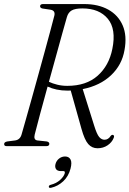

<svg xmlns="http://www.w3.org/2000/svg" viewBox="-22 -720 638 946"><path d="M538 -40Q529.5 -18.5 508 -4Q486.5 10.5 458.5 10.5Q431 10.5 412.8 -10.2Q394.5 -31 379.5 -85L326.5 -274Q319 -274 311 -273.5Q282 -273.5 257.2 -278.8Q232.5 -284 212.5 -293.5Q192 -219.5 174.8 -155.5Q157.5 -91.5 149 -57Q142.5 -31 162 -28L209 -23Q221 -20 221 -11.5Q221 0 206.5 0H10.5Q-2 0 -1.5 -10.5Q-1.5 -20 13.5 -23L52.5 -28Q76.5 -31.5 84 -56.5Q92 -84.5 105.2 -130.8Q118.5 -177 134.2 -234Q150 -291 166.8 -351.5Q183.5 -412 199 -468.5Q214.5 -525 226.8 -571Q239 -617 246 -644Q251 -667.5 228 -672L187.5 -678Q175.5 -680.5 175.5 -689.5Q176 -700 190 -700H393Q462 -700 511.2 -672.8Q560.5 -645.5 582.5 -594.8Q604.5 -544 591.5 -473.5Q579 -400 525 -349Q471 -298 385.5 -281L442 -101Q455 -59 466.5 -45.2Q478 -31.5 493 -31.5Q511.5 -31.5 523.5 -50.5Q529.5 -57.5 535.5 -55Q543 -51.5 538 -40ZM307.5 -635.5Q299 -606.5 285 -555.8Q271 -505 253.8 -442.8Q236.5 -380.5 219 -317Q237 -308.5 260 -302.8Q283 -297 309.5 -297Q403 -297 459 -346.8Q515 -396.5 531.5 -479Q551.5 -576.5 509.2 -627.5Q467 -678.5 384 -678.5Q348 -678.5 331 -668.5Q314 -658.5 307.5 -635.5ZM278.5 123Q260.5 123 254 113Q247.5 103 251.5 88Q256 71.5 269.2 61.2Q282.5 51 298.5 51Q317.5 51 325.5 65.8Q333.5 80.5 325.5 111Q315.5 149 289.5 173.2Q263.5 197.5 230.5 205Q219 207.5 218.5 200.5Q218.5 192.5 228 190.5Q255.5 183.5 274 166.8Q292.5 150 297 134Q299.5 123 290.5 123Z"/></svg>

Font: Fraunces 144pt Soft Light
Style: Italic
Weight: 300
Italic angle: -16°
Version: Version 1.000;[b76b70a41]